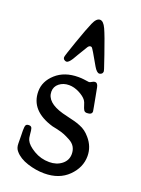

<svg xmlns="http://www.w3.org/2000/svg" viewBox="-137 -755 612 836"><g transform="rotate(20 169.0 -337.0)"><path d="M101.6 -471.7Q96.7 -471.7 91.3 -475.6Q85.9 -479.5 85.9 -487.3Q85.9 -493.2 110.8 -564.5Q135.7 -635.7 148.4 -664.1Q161.1 -693.4 177.7 -693.4Q193.4 -693.4 206.5 -665Q219.7 -636.7 247.1 -556.6Q259.8 -520.5 266.6 -499Q269.5 -490.2 269.5 -488.3Q269.5 -479.5 264.2 -475.6Q258.8 -471.7 253.9 -471.7Q242.2 -471.7 228.5 -495.1Q188.5 -566.4 183.6 -569.3Q181.6 -570.3 178.7 -570.3Q171.9 -570.3 166.5 -562.5Q161.1 -554.7 138.7 -516.6Q129.9 -502 125 -493.2Q111.3 -471.7 101.6 -471.7ZM31.2 -308.6Q31.2 -355.5 70.8 -391.1Q110.4 -426.8 174.8 -426.8Q188.5 -426.8 199.7 -425.3Q210.9 -423.8 217.3 -422.9Q223.6 -421.9 224.6 -421.9Q228.5 -421.9 236.3 -426.8Q244.1 -431.6 250 -431.6Q261.7 -431.6 265.6 -413.1Q268.6 -398.4 273.4 -372.1Q278.3 -345.7 281.7 -327.6Q285.2 -309.6 285.2 -307.6Q285.2 -292 261.7 -292Q252 -292 247.6 -299.3Q243.2 -306.6 239.3 -320.3Q235.4 -334 230.5 -340.8Q219.7 -355.5 195.8 -367.7Q171.9 -379.9 148.4 -379.9Q122.1 -379.9 103.5 -365.2Q85 -350.6 85 -327.1Q85 -277.3 164.1 -254.9Q173.8 -252 193.4 -247.6Q212.9 -243.2 223.6 -240.2Q234.4 -237.3 249.5 -231.4Q264.6 -225.6 276.4 -216.8Q288.1 -208 298.8 -195.3Q329.1 -160.2 329.1 -116.2Q329.1 -63.5 287.6 -22.5Q246.1 18.6 176.8 18.6Q138.7 18.6 99.1 5.9Q59.6 -6.8 39.1 -31.2Q27.3 -43.9 27.3 -65.4Q27.3 -81.1 26.9 -100.6Q26.4 -120.1 26.4 -125Q26.4 -144.5 29.8 -150.4Q33.2 -156.2 43.9 -156.2Q54.7 -156.2 57.6 -147.5Q60.5 -138.7 61.5 -121.6Q62.5 -104.5 67.4 -93.8Q76.2 -74.2 108.9 -54.7Q141.6 -35.2 180.7 -35.2Q214.8 -35.2 238.3 -53.7Q261.7 -72.3 261.7 -101.6Q261.7 -120.1 253.4 -134.3Q245.1 -148.4 227.5 -157.7Q210 -167 199.2 -171.4Q188.5 -175.8 165 -181.6L141.6 -186.5Q31.2 -218.8 31.2 -308.6Z"/></g></svg>

Font: Goudy Bookletter 1911
Style: Regular
Weight: 400
Version: Version 2010.07.03